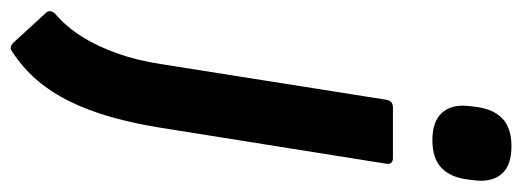

<svg xmlns="http://www.w3.org/2000/svg" viewBox="-369 -428 942 346"><g transform="rotate(90 102.0 -255.0)"><path d="M108.8 -480.4Q110.8 -492.1 122.5 -492.1H214.1Q219.4 -492.1 222.3 -489.1Q225.1 -486.1 224.1 -480.4L158.8 -70.9Q151.1 -23.8 139.8 16.2Q128.4 56.3 112 89.8Q95.6 123.3 73.4 149.3Q51.1 175.3 20.7 195Q14 199.3 6.6 192.6L-47.9 133.2Q-51.5 129.5 -50.7 124.7Q-49.9 119.8 -44.5 115.1Q-22.2 95.8 -5 68.4Q12.1 41 25 5.3Q37.8 -30.3 44.5 -74.2ZM181.5 -563.2Q148.1 -563.2 132.5 -580.2Q116.9 -597.3 119.9 -627.4L121.6 -641.5Q125.3 -672.6 142.4 -689.1Q159.4 -705.7 192.6 -705.7Q226.7 -705.7 241.9 -688.6Q257.2 -671.6 254.2 -641.5L252.5 -627.4Q248.8 -596.3 231.7 -579.7Q214.6 -563.2 181.5 -563.2Z"/></g></svg>

Font: Sofia Sans Hairline
Style: Italic
Weight: 1
Italic angle: -9°
Designer: Botio Nikoltchev, Ani Petrova
Foundry: lettersoup
Version: Version 4.102